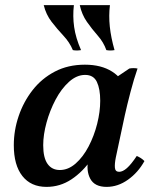

<svg xmlns="http://www.w3.org/2000/svg" viewBox="-20 -716 605 751"><path d="M397 15Q350 15 333 -17Q316 -49 326 -95L341 -164L381 -248L388 -382L486 -448Q502 -451 518 -448Q504 -408 490.5 -356.5Q477 -305 468 -264L433 -100Q428 -75 429.5 -59.5Q431 -44 446 -44Q460 -44 476.5 -58.5Q493 -73 515 -106Q524 -102 531 -97.5Q538 -93 545 -86Q520 -41 480.5 -13Q441 15 397 15ZM162 15Q101 15 67.5 -27.5Q34 -70 34 -148Q34 -206 53 -262Q72 -318 107.5 -363.5Q143 -409 194.5 -436Q246 -463 312 -463Q376 -463 418.5 -436Q461 -409 473 -363L409 -320Q409 -261 390.5 -202Q372 -143 338 -93.5Q304 -44 259.5 -14.5Q215 15 162 15ZM214 -51Q247 -51 276 -76.5Q305 -102 326.5 -143Q348 -184 360 -231.5Q372 -279 372 -322Q372 -368 359 -395.5Q346 -423 313 -423Q280 -423 250 -396Q220 -369 197.5 -326.5Q175 -284 162 -236.5Q149 -189 149 -148Q149 -99 166 -75Q183 -51 214 -51ZM292 -696H410Q405 -655 409.5 -612Q414 -569 428 -520Q411 -517 396 -520Q385 -551 362.5 -576.5Q340 -602 320 -630.5Q300 -659 292 -696ZM151 -696H269Q264 -653 270 -610.5Q276 -568 297 -520Q280 -517 265 -520Q252 -551 228 -576.5Q204 -602 182 -630.5Q160 -659 151 -696Z"/></svg>

Font: Poltawski Nowy Medium
Style: Italic
Weight: 500
Italic angle: -12°
Version: Version 1.001;gftools[0.9.25]